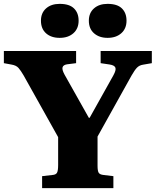

<svg xmlns="http://www.w3.org/2000/svg" viewBox="-23 -974 806 994"><path d="M195 0V-62L247 -68Q266 -69 272 -79.5Q278 -90 278 -120V-264L99 -584Q85 -608 73 -622Q61 -636 35 -640L-3 -647V-710H371V-647L324 -641Q305 -638 301 -626Q297 -614 311 -588L437 -364H441L564 -584Q579 -611 574.5 -623.5Q570 -636 545 -640L498 -647V-710H763V-647L717 -639Q698 -636 686 -623.5Q674 -611 658 -583L482 -267V-116Q482 -89 488 -79.5Q494 -70 514 -68L564 -62V0ZM534 -778Q491 -778 464 -801.5Q437 -825 437 -867Q437 -907 463.5 -930.5Q490 -954 534 -954Q584 -954 608 -930.5Q632 -907 632 -867Q632 -826 605 -802Q578 -778 534 -778ZM286 -778Q242 -778 215.5 -801.5Q189 -825 189 -867Q189 -907 215.5 -930.5Q242 -954 286 -954Q336 -954 360 -930.5Q384 -907 384 -867Q384 -826 357 -802Q330 -778 286 -778Z"/></svg>

Font: Literata 36pt ExtraBold
Style: Regular
Weight: 800
Designer: Latin by Veronika Burian and Jose Scaglione. Greek by Irene Vlachou. Cyrillic by Vera Evstafieva.
Foundry: TypeTogether
Version: Version 3.002